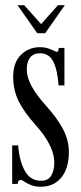

<svg xmlns="http://www.w3.org/2000/svg" viewBox="-20 -708 312 739"><path d="M123.5 -580.1 47.4 -688H73.2L138.2 -615.2L203.1 -688H229.5L153.8 -580.1ZM136.7 10.7Q115.2 10.7 99.1 4.2Q83 -2.4 73.7 -9Q64.5 -15.6 59.6 -15.6Q49.3 -15.6 48.3 0H26.9V-148.4H49.8Q54.7 -87.4 75.9 -49.8Q97.2 -12.2 137.7 -12.2Q165.5 -12.2 177.2 -32.2Q189 -52.2 189 -82Q189 -147 116.2 -228Q73.7 -274.9 52.2 -317.6Q30.8 -360.4 30.8 -412.6Q30.8 -467.8 60.8 -497.1Q90.8 -526.4 134.3 -526.4Q157.2 -526.4 177 -517.3Q196.8 -508.3 198.2 -508.3Q205.1 -508.3 206.1 -523.4H228V-379.4H205.6Q200.7 -440.9 184.6 -471.9Q168.5 -502.9 133.8 -502.9Q108.9 -502.9 95.9 -486.6Q83 -470.2 83 -440.4Q83 -382.8 155.8 -302.7Q198.7 -255.4 221.9 -212.2Q245.1 -168.9 245.1 -123Q245.1 -60.1 216.1 -24.7Q187 10.7 136.7 10.7Z"/></svg>

Font: Imbue
Style: Regular
Weight: 400
Designer: Tyler Finck
Foundry: Etcetera Type Company
Version: Version 0.910